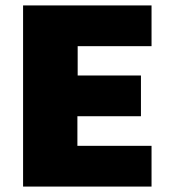

<svg xmlns="http://www.w3.org/2000/svg" viewBox="-20 -687 638 707"><path d="M65 0V-667H538V-517H266V-409H499V-259H265V-150H538V0Z"/></svg>

Font: Maven Pro Black
Style: Regular
Weight: 900
Designer: Joe Prince
Foundry: Joe Prince
Version: Version 2.103